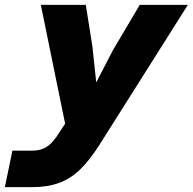

<svg xmlns="http://www.w3.org/2000/svg" viewBox="-87 -580 793 790"><path d="M293 -390 309 -241 378 -374 488 -560H686L319 21Q281 80 242.5 117.5Q204 155 156.5 172.5Q109 190 45 190H-67L-36 40H43Q74 40 94.5 30Q115 20 130.5 2Q146 -16 161 -41L181 -71L81 -560H266Z"/></svg>

Font: Azeret Mono Thin ExtraBold
Style: Italic
Weight: 800
Italic angle: -12°
Version: Version 1.002